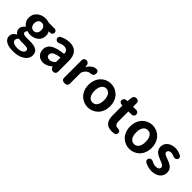

<svg xmlns="http://www.w3.org/2000/svg" viewBox="182 -1923 3381 3381"><g transform="rotate(45 1873.0 -232.0)"><path d="M276.4 246.1Q171.9 246.1 106.9 209.5Q42 172.9 42 101.6Q42 32.2 120.1 -12.7Q122.1 -13.7 122.1 -16.6Q122.1 -19.5 120.1 -20.5Q71.3 -53.7 71.3 -113.3Q71.3 -142.6 88.4 -169.9Q105.5 -197.3 131.8 -216.8Q132.8 -217.8 132.8 -219.7Q132.8 -221.7 131.8 -223.6Q100.6 -246.1 79.6 -284.7Q58.6 -323.2 58.6 -368.2Q58.6 -462.9 124.5 -517.1Q190.4 -571.3 285.2 -571.3Q324.2 -571.3 362.3 -559.6Q369.1 -556.6 376 -556.6H516.6Q539.1 -556.6 555.2 -541Q571.3 -525.4 571.3 -502.9Q571.3 -480.5 555.2 -464.8Q539.1 -449.2 516.6 -449.2H482.4Q480.5 -449.2 479 -447.3Q477.5 -445.3 479.5 -443.4Q501 -410.2 501 -364.3Q501 -273.4 439.9 -223.6Q378.9 -173.8 285.2 -173.8Q254.9 -173.8 219.7 -184.6Q212.9 -187.5 208 -182.6Q189.5 -165 189.5 -138.7Q189.5 -115.2 209.5 -104Q229.5 -92.8 277.3 -92.8H372.1Q475.6 -92.8 527.8 -59.1Q580.1 -25.4 580.1 46.9Q580.1 133.8 497.1 189.9Q414.1 246.1 276.4 246.1ZM372.1 -368.2Q372.1 -416 347.7 -443.4Q323.2 -470.7 284.7 -470.7Q246.1 -470.7 221.7 -443.4Q197.3 -416 197.3 -368.2Q197.3 -320.3 222.2 -292.5Q247.1 -264.6 285.2 -264.6Q323.2 -264.6 347.7 -292.5Q372.1 -320.3 372.1 -368.2ZM297.9 153.3Q359.4 153.3 399.9 129.4Q440.4 105.5 440.4 72.3Q440.4 43 417.5 32.2Q394.5 21.5 346.7 21.5H279.3Q237.3 21.5 208 15.6Q206.1 15.6 204.1 15.6Q199.2 15.6 195.3 18.6Q164.1 45.9 164.1 79.1Q164.1 114.3 200.2 133.8Q236.3 153.3 297.9 153.3Z M794.9 13.7Q720.7 13.7 674.8 -33.2Q628.9 -80.1 628.9 -152.3Q628.9 -241.2 704.1 -290.5Q779.3 -339.8 944.3 -358.4Q951.2 -359.4 951.2 -366.2Q944.3 -456.1 856.4 -456.1Q808.6 -456.1 751 -428.7Q738.3 -422.9 725.6 -422.9Q716.8 -422.9 708 -425.8Q686.5 -431.6 675.8 -451.2Q668 -464.8 668 -478.5Q668 -486.3 670.9 -494.1Q676.8 -516.6 697.3 -527.3Q792 -574.2 882.8 -574.2Q989.3 -574.2 1043.5 -511.2Q1097.7 -448.2 1097.7 -327.1V-57.6Q1097.7 -34.2 1081.1 -17.1Q1064.5 0 1040 0H1032.2Q1008.8 0 990.7 -15.1Q972.7 -30.3 968.8 -53.7L967.8 -58.6Q966.8 -59.6 965.3 -59.6Q963.9 -59.6 962.9 -58.6Q877 13.7 794.9 13.7ZM842.8 -100.6Q894.5 -100.6 946.3 -151.4Q951.2 -156.2 951.2 -163.1V-261.7Q951.2 -268.6 945.3 -268.6Q944.3 -268.6 943.4 -267.6Q850.6 -254.9 810.1 -229Q769.5 -203.1 769.5 -164.1Q769.5 -131.8 789.6 -116.2Q809.6 -100.6 842.8 -100.6Z M1305.7 0Q1281.2 0 1264.6 -17.1Q1248 -34.2 1248 -57.6V-502Q1248 -526.4 1264.6 -543Q1281.2 -559.6 1305.7 -559.6H1310.5Q1335 -559.6 1353 -543.5Q1371.1 -527.3 1374 -502.9L1377.9 -462.9Q1377.9 -460.9 1379.9 -460.9Q1381.8 -460.9 1382.8 -462.9Q1413.1 -515.6 1455.1 -544.9Q1497.1 -574.2 1541 -574.2Q1545.9 -574.2 1550.8 -574.2Q1575.2 -573.2 1587.9 -551.8Q1596.7 -537.1 1596.7 -519.5Q1596.7 -512.7 1595.7 -505.9L1592.8 -491.2Q1587.9 -469.7 1568.4 -457Q1548.8 -444.3 1524.4 -444.3Q1523.4 -444.3 1522.5 -444.3Q1487.3 -444.3 1453.1 -418.9Q1418.9 -393.6 1396.5 -340.8Q1393.6 -334 1393.6 -327.1V-57.6Q1393.6 -34.2 1377 -17.1Q1360.4 0 1335.9 0Z M1638.7 -279.3Q1638.7 -346.7 1661.1 -403.3Q1683.6 -460 1720.7 -497.1Q1757.8 -534.2 1806.2 -554.2Q1854.5 -574.2 1907.7 -574.2Q1960.9 -574.2 2009.3 -554.2Q2057.6 -534.2 2094.7 -497.1Q2131.8 -460 2154.3 -403.3Q2176.8 -346.7 2176.8 -279.3Q2176.8 -211.9 2154.3 -155.8Q2131.8 -99.6 2094.7 -63Q2057.6 -26.4 2009.3 -6.3Q1960.9 13.7 1907.7 13.7Q1854.5 13.7 1806.2 -6.3Q1757.8 -26.4 1720.7 -63Q1683.6 -99.6 1661.1 -155.8Q1638.7 -211.9 1638.7 -279.3ZM2026.4 -279.3Q2026.4 -359.4 1995.1 -406.7Q1963.9 -454.1 1907.7 -454.1Q1851.6 -454.1 1820.3 -406.7Q1789.1 -359.4 1789.1 -279.3Q1789.1 -199.2 1820.3 -152.8Q1851.6 -106.4 1907.7 -106.4Q1963.9 -106.4 1995.1 -152.8Q2026.4 -199.2 2026.4 -279.3Z M2504.9 13.7Q2320.3 13.7 2320.3 -196.3V-436.5Q2320.3 -444.3 2313.5 -444.3H2295.9Q2273.4 -444.3 2257.8 -460Q2242.2 -475.6 2242.2 -498Q2242.2 -521.5 2257.8 -538.6Q2273.4 -555.7 2295.9 -557.6L2320.3 -559.6Q2328.1 -559.6 2328.1 -567.4L2337.9 -652.3Q2340.8 -676.8 2359.4 -693.4Q2377.9 -710 2402.3 -710H2410.2Q2433.6 -710 2450.7 -692.9Q2467.8 -675.8 2467.8 -652.3V-567.4Q2467.8 -559.6 2474.6 -559.6H2547.9Q2572.3 -559.6 2588.9 -543Q2605.5 -526.4 2605.5 -502Q2605.5 -477.5 2588.9 -460.9Q2572.3 -444.3 2547.9 -444.3H2474.6Q2467.8 -444.3 2467.8 -436.5V-196.3Q2467.8 -101.6 2543.9 -101.6Q2544.9 -101.6 2545.4 -101.6Q2545.9 -101.6 2546.9 -101.6Q2569.3 -101.6 2587.9 -91.8Q2606.4 -81.1 2610.4 -60.5Q2612.3 -53.7 2612.3 -46.9Q2612.3 -31.2 2604.5 -17.6Q2592.8 2.9 2570.3 7.8Q2537.1 13.7 2504.9 13.7Z M2674.8 -279.3Q2674.8 -346.7 2697.3 -403.3Q2719.7 -460 2756.8 -497.1Q2793.9 -534.2 2842.3 -554.2Q2890.6 -574.2 2943.8 -574.2Q2997.1 -574.2 3045.4 -554.2Q3093.8 -534.2 3130.9 -497.1Q3168 -460 3190.4 -403.3Q3212.9 -346.7 3212.9 -279.3Q3212.9 -211.9 3190.4 -155.8Q3168 -99.6 3130.9 -63Q3093.8 -26.4 3045.4 -6.3Q2997.1 13.7 2943.8 13.7Q2890.6 13.7 2842.3 -6.3Q2793.9 -26.4 2756.8 -63Q2719.7 -99.6 2697.3 -155.8Q2674.8 -211.9 2674.8 -279.3ZM3062.5 -279.3Q3062.5 -359.4 3031.2 -406.7Q3000 -454.1 2943.8 -454.1Q2887.7 -454.1 2856.4 -406.7Q2825.2 -359.4 2825.2 -279.3Q2825.2 -199.2 2856.4 -152.8Q2887.7 -106.4 2943.8 -106.4Q3000 -106.4 3031.2 -152.8Q3062.5 -199.2 3062.5 -279.3Z M3491.2 13.7Q3407.2 13.7 3324.2 -33.2Q3304.7 -43.9 3300.8 -68.4Q3299.8 -73.2 3299.8 -77.1Q3299.8 -95.7 3311.5 -111.3Q3325.2 -129.9 3348.6 -133.8Q3354.5 -133.8 3359.4 -133.8Q3377 -133.8 3391.6 -125Q3444.3 -95.7 3495.1 -95.7Q3535.2 -95.7 3555.7 -111.8Q3576.2 -127.9 3576.2 -155.3Q3576.2 -166 3569.8 -176.3Q3563.5 -186.5 3555.7 -193.4Q3547.9 -200.2 3531.2 -208.5Q3514.6 -216.8 3503.9 -221.2Q3493.2 -225.6 3471.7 -234.4Q3462.9 -237.3 3459 -239.3Q3427.7 -251 3404.3 -263.2Q3380.9 -275.4 3356.4 -294.9Q3332 -314.5 3318.8 -341.8Q3305.7 -369.1 3305.7 -402.3Q3305.7 -478.5 3362.8 -526.4Q3419.9 -574.2 3513.7 -574.2Q3588.9 -574.2 3658.2 -535.2Q3678.7 -524.4 3681.6 -502Q3682.6 -497.1 3682.6 -492.2Q3682.6 -474.6 3671.9 -460.9Q3658.2 -442.4 3634.8 -438.5Q3628.9 -437.5 3622.1 -437.5Q3606.4 -437.5 3591.8 -444.3Q3552.7 -463.9 3517.6 -463.9Q3481.4 -463.9 3462.9 -449.2Q3444.3 -434.6 3444.3 -410.2Q3444.3 -403.3 3445.8 -397.5Q3447.3 -391.6 3451.7 -386.2Q3456.1 -380.9 3460 -376.5Q3463.9 -372.1 3472.2 -367.7Q3480.5 -363.3 3485.8 -360.4Q3491.2 -357.4 3502.4 -353Q3513.7 -348.6 3519.5 -346.2Q3525.4 -343.8 3538.6 -338.9Q3551.8 -334 3557.6 -332Q3585 -321.3 3603 -313.5Q3621.1 -305.7 3644 -290.5Q3667 -275.4 3680.7 -259.3Q3694.3 -243.2 3704.1 -218.3Q3713.9 -193.4 3713.9 -163.1Q3713.9 -85.9 3655.3 -36.1Q3596.7 13.7 3491.2 13.7Z"/></g></svg>

Font: Gen Jyuu Gothic P Bold
Style: Bold
Weight: 700
Designer: [Source Han Sans]
Ryoko NISHIZUKA  (kana & ideographs); Paul D. Hunt (Latin, Greek & Cyrillic); Wenlong ZHANG  (bopomofo
Version: Version 1.002.20150607